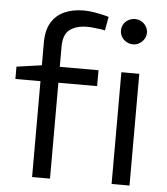

<svg xmlns="http://www.w3.org/2000/svg" viewBox="-53 -806 744 854"><g transform="rotate(5 318.5 -379.0)"><path d="M122 0V-428H10V-483L122 -499V-600Q122 -656 143 -690.5Q164 -725 201 -741.5Q238 -758 287 -758Q310 -758 336 -753.5Q362 -749 386 -743L399 -739L388 -678L373 -681Q355 -683 339.5 -685Q324 -687 309 -687Q260 -687 231 -665.5Q202 -644 202 -589V-499H375V-428H202V0ZM477 0V-499H557V0ZM517 -627Q502 -627 488 -635Q474 -643 466.5 -656Q459 -669 459 -684Q459 -699 466.5 -712Q474 -725 488 -732.5Q502 -740 517 -740Q533 -740 546 -732.5Q559 -725 567 -712Q575 -699 575 -684Q575 -668 567 -655.5Q559 -643 546 -635Q533 -627 517 -627Z"/></g></svg>

Font: REM Light
Style: Regular
Weight: 300
Designer: Octavio Pardo
Foundry: Ashler Design
Version: Version 1.005;gftools[0.9.28]